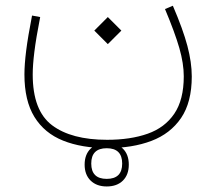

<svg xmlns="http://www.w3.org/2000/svg" viewBox="-20 -303 764 679"><path d="M357.4 202.1Q393.6 202.1 414.6 222.7Q435.5 243.2 435.5 279.3Q435.5 314.9 414.6 335.7Q393.6 356.4 357.4 356.4Q321.8 356.4 300.5 335.7Q279.3 314.9 279.3 279.3Q279.3 243.2 300.5 222.7Q321.8 202.1 357.4 202.1ZM357.4 221.2Q302.7 221.2 302.7 275.4Q302.7 329.6 357.4 329.6Q412.1 329.6 412.1 275.4Q412.1 221.2 357.4 221.2ZM313.5 -194.8 361.3 -242.7 409.2 -194.8 361.3 -147ZM563.5 -271 591.3 -282.7Q627.4 -198.7 642.8 -140.4Q658.2 -82 658.2 -32.7Q658.2 58.6 620.4 114.3Q582.5 169.9 515.4 195.3Q448.2 220.7 359.4 220.7Q269 220.7 203.1 194.3Q137.2 168 101.8 110.6Q66.4 53.2 66.4 -39.6Q66.4 -74.7 72.5 -123.5Q78.6 -172.4 93.3 -248L122.1 -242.7Q107.4 -167.5 101.6 -120.1Q95.7 -72.8 95.7 -39.6Q95.7 88.4 164.1 139.9Q232.4 191.4 358.9 191.4Q441.4 191.4 502.2 169.9Q563 148.4 596.4 99.1Q629.9 49.8 629.9 -33.2Q629.9 -78.1 614.3 -132.8Q598.6 -187.5 563.5 -271Z"/></svg>

Font: Estedad-FD Thin
Style: Regular
Weight: 100
Designer: Amin Abedi
Version: Version 7.3